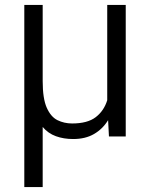

<svg xmlns="http://www.w3.org/2000/svg" viewBox="-20 -548 602 771"><path d="M77.6 -528.3H151.4V-222.2Q151.4 -152.3 167.7 -115.5Q184.1 -78.6 210.9 -65.4Q237.8 -52.2 269.5 -52.2Q331.5 -52.2 364.5 -77.6Q397.5 -103 410.6 -145.5V-528.3H484.9V0H417.5L414.1 -65.4Q392.1 -29.8 357.4 -9.8Q322.8 10.3 273.9 10.3Q235.8 10.3 204.6 -1Q173.3 -12.2 151.4 -38.1V203.1H77.6Z"/></svg>

Font: Vazirmatn RD Light
Style: Regular
Weight: 300
Designer: Saber Rastikerdar
Foundry: Saber Rastikerdar
Version: Version 32.102